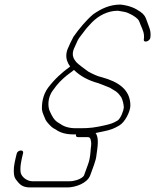

<svg xmlns="http://www.w3.org/2000/svg" viewBox="-20 -681 679 840"><path d="M286.9 -390C249.6 -362.7 219.5 -335.5 190.1 -297C166.8 -264.9 162.6 -228.3 163.5 -202C165.2 -185.9 175.3 -168.8 179.8 -156C184.1 -147.5 203.5 -126.2 212 -121L224.5 -114C241.9 -101.4 266.2 -93 301.8 -93H312.8C310.6 -85 313.8 -81 322.5 -81H363.5C372.2 -81 375 -77.2 376.5 -70C379.9 -58.6 379.8 -48.9 377.4 -34C375.3 -10.9 375.2 10.6 364.8 39L347.7 86C347 88 345.1 90.3 342.2 93C328.7 104.6 304.3 112 284.2 112H122.2C96.7 112 74.2 91.8 70.7 75C66.3 52.2 73 20.5 81 -11C84.6 -29.2 55.6 -24.5 52.9 -8C46.6 17.1 39.5 46.6 40.3 68C41.1 90.2 42.7 97.5 58.1 115C71.3 131.2 85.5 139 112.4 139H274.4C309.3 139 361.9 121.1 374.7 86L391.8 39C397.1 24.4 401 9.5 402.1 -3C406.8 -36.3 414.2 -79.7 398 -99C405.9 -100.3 417 -102.7 431.6 -106C465.3 -112.7 480.4 -119.1 503.4 -133C526.5 -146.9 550.5 -193 550.4 -219.5C550.1 -290.4 496.1 -323.7 425.8 -343C404.5 -347.6 383 -358.7 365.9 -368C358.3 -373.2 319.6 -401.9 313.9 -409C303.1 -422.4 292.4 -437.9 302.6 -466C304.3 -470.7 307.8 -478.3 313 -489C324.3 -515.5 326.5 -515 343.8 -538C361.5 -562.2 365.3 -564.4 382.2 -583C410.3 -611.5 449.9 -634 495.8 -634C506.3 -632.4 526.6 -629.1 535.8 -626L552.9 -618C557.5 -616 564.1 -612 572.6 -606C589 -593.4 587.6 -590.8 595.2 -572C603.3 -552 613.1 -535.9 609.3 -509C606.4 -491.8 635 -499.1 637.8 -516C642.3 -547.6 630.8 -564.3 623 -588C615.7 -609 613 -614.8 594.9 -629C570.9 -645.7 546.9 -656.4 507.6 -661C458.8 -661 423.1 -642.7 388.3 -619C358.5 -594.1 326.3 -555.9 301.3 -520C295.9 -510.4 279.7 -477.2 275.6 -466C265.4 -438.1 270.9 -418.8 278.7 -403ZM303.5 -375C332.4 -347.1 365.8 -329.3 410.4 -317C427.6 -311.2 445.5 -302.9 461.1 -297L487.3 -281C499 -271.5 499.8 -270.4 510.2 -256C517 -243.7 520.9 -225.3 521.8 -211C520.7 -197 508.7 -164 495 -154C474.7 -142 465.3 -138.7 435 -132C394.9 -123.1 373 -120 331.7 -120H311.7C281.9 -120 260.1 -127.2 245.2 -138L233.8 -145C215.7 -156.1 207.2 -174.2 198.9 -192C189 -210.4 186.1 -253.7 212.5 -287C231.6 -314.5 248.6 -331.6 272.9 -351.5C283 -359.8 294 -366.4 303.5 -375Z"/></svg>

Font: Take Off
Style: Drunk
Weight: 400
Foundry: Cannot Into Space Fonts
Version: Version 0.89